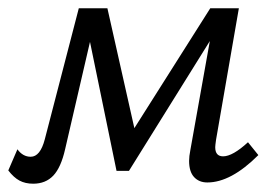

<svg xmlns="http://www.w3.org/2000/svg" viewBox="-27 -434 667 463"><path d="M596 -60Q530 6 473 6Q453 6 441 -7Q429 -20 429 -46Q429 -57 432 -72L479 -335L284 -22H254L190 -333L130 -74Q120 -30 101.5 -10.5Q83 9 53 9Q34 9 20 1.5Q6 -6 -7 -23L15 -74Q28 -56 47 -56Q70 -56 81 -98L163 -414H232L297 -125L480 -414H549L494 -97Q492 -83 492 -79Q492 -57 511 -57Q534 -57 571 -91Z"/></svg>

Font: Ysabeau Medium
Style: Italic
Weight: 500
Italic angle: -12°
Designer: Christian Thalmann (Catharsis Fonts)
Version: Version 0.003